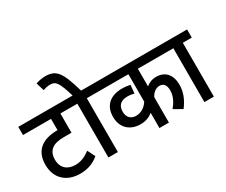

<svg xmlns="http://www.w3.org/2000/svg" viewBox="-135 -1277 1964 1668"><g transform="rotate(-30 846.5 -443.0)"><path d="M482 -540V-622H0V-540H281V-427H280C125 -427 39 -357 39 -218C39 -80 131 0 264 0C344 0 404 -25 453 -67L415 -143C364 -106 320 -87 266 -87C190 -87 133 -129 133 -216C133 -306 189 -347 296 -347H375V-540Z M640 -540H730V-622H630C570 -831 532 -886 423 -886C390 -886 355 -880 326 -869L351 -788C373 -796 399 -802 422 -802C480 -802 500 -770 545 -622H468V-540H545V0H640Z M1445 -540V-622H717V-540H1057V-265C1032 -225 989 -193 937 -193C887 -193 851 -222 851 -283C851 -344 887 -377 952 -377C977 -377 1000 -373 1019 -368L1027 -451C1004 -456 976 -460 946 -460C826 -460 756 -396 756 -285C756 -170 834 -110 933 -110C983 -110 1025 -126 1057 -153V0H1152V-255C1171 -293 1204 -318 1239 -318C1279 -318 1302 -291 1302 -238C1302 -181 1276 -132 1238 -85L1321 -38C1372 -105 1396 -170 1396 -240C1396 -340 1343 -400 1254 -400C1211 -400 1177 -385 1152 -363V-540Z M1603 -540H1693V-622H1431V-540H1508V0H1603Z"/></g></svg>

Font: Noto Sans Devanagari SemiCondensed Medium
Style: Regular
Weight: 500
Width: 4
Designer: Jelle Bosma - Monotype Design Team
Foundry: Monotype Imaging Inc.
Version: Version 2.004